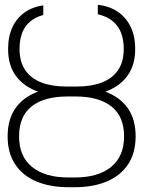

<svg xmlns="http://www.w3.org/2000/svg" viewBox="-20 -780 604 810"><path d="M266.1 -413.1H298.3Q377.4 -413.1 434.3 -389.4Q491.2 -365.7 521.7 -319.6Q552.2 -273.4 552.2 -205.1Q552.2 -135.3 520.8 -87.4Q489.3 -39.6 431.6 -14.9Q374 9.8 295.4 9.8H270Q191.4 9.8 133.3 -14.6Q75.2 -39.1 43.7 -87.2Q12.2 -135.3 12.2 -204.6Q12.2 -273.4 42.7 -319.6Q73.2 -365.7 130.1 -389.4Q187 -413.1 266.1 -413.1ZM298.3 -373H266.1Q166 -373 113.3 -331.1Q60.5 -289.1 60.5 -204.6Q60.5 -120.1 115.2 -75.7Q169.9 -31.2 269 -31.2H295.4Q394 -31.2 448.7 -75.7Q503.4 -120.1 503.4 -205.1Q503.4 -288.6 450.2 -330.8Q397 -373 298.3 -373ZM305.2 -415Q365.2 -415 409.4 -431.9Q453.6 -448.7 477.8 -483.9Q502 -519 502 -572.8Q502 -635.3 473.9 -671.6Q445.8 -708 392.6 -719.7V-759.8Q440.9 -754.4 476.1 -731Q511.2 -707.5 530.8 -667.7Q550.3 -627.9 550.3 -572.8Q550.3 -506.8 519.3 -462.6Q488.3 -418.5 432.9 -396.5Q377.4 -374.5 304.2 -374.5H259.3Q186.5 -375 131.1 -397Q75.7 -418.9 44.9 -462.9Q14.2 -506.8 14.2 -572.8Q14.2 -626.5 32.5 -665.3Q50.8 -704.1 84 -727.5Q117.2 -751 162.6 -757.3V-716.8Q113.3 -703.6 87.9 -668.2Q62.5 -632.8 62.5 -572.8Q62.5 -519 86.7 -483.9Q110.8 -448.7 155 -431.9Q199.2 -415 259.3 -415Z"/></svg>

Font: Inter 28pt ExtraLight
Style: Regular
Weight: 250
Designer: Rasmus Andersson
Foundry: rsms
Version: Version 4.001;git-66647c0bb